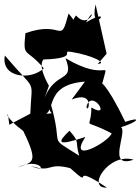

<svg xmlns="http://www.w3.org/2000/svg" viewBox="-26 -796 635 868"><path d="M195 -408C209 -388 140 -488 170 -527C342 -533 240 -571 298 -561C392 -546 462 -509 416 -507L456 -553L406 -776C376 -630 503 -777 363 -695C417 -793 381 -654 318 -726C275 -678 355 -653 284 -735C244 -585 264 -708 89 -646C77 -530 90 -584 172 -487C110 -430 -23 -446 -4 -545C144 -370 117 -450 111 -282L16 -232L11 -272C1 -295 -2 -263 79 -204C154 -51 117 -65 53 -38C152 -90 200 -5 114 -46C214 -13 184 -63 291 -36C410 70 274 -70 457 52C363 58 465 -108 578 -74C454 -31 552 -200 521 -221C595 -243 620 -272 540 -245C451 -432 423 -423 437 -421C467 -541 464 -417 270 -533C314 -420 227 -479 176 -355ZM298 -346C407 -390 371 -275 365 -314C388 -399 482 -254 387 -310C387 -199 336 -268 479 -193C465 -154 277 -49 360 -177C226 -132 234 -153 288 -205C337 -151 312 -161 332 -92C182 -188 266 -115 202 -331C179 -268 255 -291 151 -278C243 -262 153 -412 358 -427Z"/></svg>

Font: Asimov Silicon
Style: Regular
Weight: 400
Designer: Google
Version: Version 2.000980; 2014